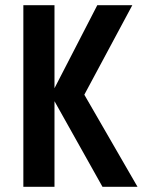

<svg xmlns="http://www.w3.org/2000/svg" viewBox="-20 -720 560 740"><path d="M70 0V-700H190V-380L355 -700H490L305 -355L510 0H375L190 -330V0Z"/></svg>

Font: Cuprum
Style: Regular
Weight: 400
Designer: Jovanny Lemonad
Foundry: Jovanny Lemonad
Version: Version 3.000